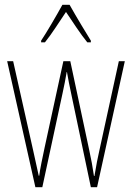

<svg xmlns="http://www.w3.org/2000/svg" viewBox="-20 -783 552 803"><path d="M271 -763H241C217 -719 173 -644 152 -613V-606H168C195 -639 231 -696 256 -733C283 -693 317 -640 345 -606H360V-613C348 -632 297 -716 271 -763ZM278 -390 360 0H386L502 -527H477L395 -151C387 -115 385 -105 375 -47H373C368 -82 361 -120 353 -156L274 -527H245L166 -163C158 -126 147 -73 144 -48H142C134 -83 127 -118 118 -157L35 -527H10L128 0H157L241 -390C248 -421 254 -453 259 -482H260C265 -453 271 -422 278 -390Z"/></svg>

Font: Noto Sans Arabic ExtCond Thin
Style: Regular
Weight: 100
Width: 2
Designer: Monotype Design Team, Nadine Chahine, Nizar Qandah and Khaled Hosny
Foundry: Monotype Imaging Inc.
Version: Version 2.012